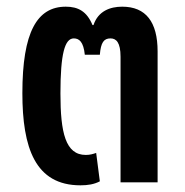

<svg xmlns="http://www.w3.org/2000/svg" viewBox="-20 -546 553 575"><path d="M221 9C243 9 262 6 279 -3L268 -88C259 -85 250 -82 237 -82C176 -82 161 -149 161 -266C161 -385 174 -431 201 -431C217 -431 230 -421 234 -382H279C282 -419 291 -431 311 -431C328 -431 341 -419 341 -376V0H452V-392C452 -480 417 -526 346 -526C310 -526 274 -513 260 -471H257C240 -512 214 -526 177 -526C91 -526 47 -450 47 -267C47 -104 85 9 221 9Z"/></svg>

Font: Noto Sans Thai UI ExtCond SemBd
Style: Regular
Weight: 600
Width: 2
Designer: Monotype Design Team
Foundry: Monotype Imaging Inc.
Version: Version 2.000